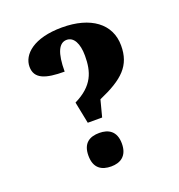

<svg xmlns="http://www.w3.org/2000/svg" viewBox="-132 -834 889 954"><g transform="rotate(-20 312.5 -357.5)"><path d="M259 -235H335L358 -323C489 -380 546 -433 546 -539C546 -655 451 -724 300 -724C150 -724 82 -660 82 -595C82 -531 138 -513 238 -513C238 -612 260 -658 301 -658C338 -658 360 -618 360 -553C360 -469 340 -401 236 -350ZM295 9C342 9 383 -13 383 -80C383 -147 342 -168 295 -168C245 -168 206 -147 206 -80C206 -13 245 9 295 9Z"/></g></svg>

Font: Noto Serif Devanagari SemiCondensed Black
Style: Regular
Weight: 900
Width: 4
Designer: Universal Thirst, Indian Type Foundry and the Monotype Design Team
Foundry: Monotype Imaging Inc.
Version: Version 2.004